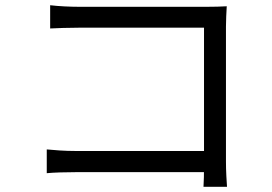

<svg xmlns="http://www.w3.org/2000/svg" viewBox="-20 -706 1040 735"><path d="M172 -686Q197 -683 227 -681.5Q257 -680 281 -680H774Q792 -680 812.5 -680.5Q833 -681 848 -682Q847 -665 846 -643.5Q845 -622 845 -604V-88Q845 -61 846.5 -32Q848 -3 849 9H759Q760 -3 760.5 -27.5Q761 -52 761 -79V-600H282Q254 -600 221.5 -599Q189 -598 172 -597ZM159 -134Q178 -132 208.5 -130Q239 -128 270 -128H806V-47H272Q242 -47 210.5 -46Q179 -45 159 -43Z"/></svg>

Font: Noto Sans SC Thin
Style: Regular
Weight: 400
Version: Version 2.004-H2;hotconv 1.0.118;makeotfexe 2.5.65603